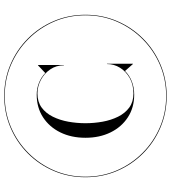

<svg xmlns="http://www.w3.org/2000/svg" viewBox="30 -830 810 910"><g transform="rotate(-90 435.0 -375.0)"><path d="M50 -375Q50 -455 79.8 -524.8Q109.5 -594.5 162.5 -647.5Q215.5 -700.5 285.2 -730.2Q355 -760 435 -760Q515 -760 584.8 -730.2Q654.5 -700.5 707.5 -647.5Q760.5 -594.5 790.2 -524.8Q820 -455 820 -375Q820 -295 790.2 -225.2Q760.5 -155.5 707.5 -102.5Q654.5 -49.5 584.8 -19.8Q515 10 435 10Q355 10 285.2 -19.8Q215.5 -49.5 162.5 -102.5Q109.5 -155.5 79.8 -225.2Q50 -295 50 -375ZM52.5 -375Q52.5 -296 82.2 -226.8Q112 -157.5 164.8 -104.8Q217.5 -52 286.8 -22.2Q356 7.5 435 7.5Q514 7.5 583.2 -22.2Q652.5 -52 705.2 -104.8Q758 -157.5 787.8 -226.8Q817.5 -296 817.5 -375Q817.5 -454 787.8 -523.2Q758 -592.5 705.2 -645.2Q652.5 -698 583.2 -727.8Q514 -757.5 435 -757.5Q356 -757.5 286.8 -727.8Q217.5 -698 164.8 -645.2Q112 -592.5 82.2 -523.2Q52.5 -454 52.5 -375ZM588 -273V-150H586.5L553.5 -187.5Q533.5 -167 504.8 -155.5Q476 -144 441 -144Q380 -144 334 -174Q288 -204 262.5 -256Q237 -308 237 -375Q237 -442 262.5 -494Q288 -546 334 -576Q380 -606 441 -606Q471 -606 497.8 -595.2Q524.5 -584.5 544 -565.5L580.5 -600H582V-477H580.5Q580.5 -513.5 561.2 -541.8Q542 -570 511.5 -586.2Q481 -602.5 447 -602.5Q407.5 -602.5 380.5 -582.8Q353.5 -563 337 -529.8Q320.5 -496.5 313.2 -456.2Q306 -416 306 -375Q306 -334 313.2 -293.8Q320.5 -253.5 337 -220.2Q353.5 -187 380.5 -167.2Q407.5 -147.5 447 -147.5Q488.5 -147.5 519.8 -165Q551 -182.5 568.8 -211Q586.5 -239.5 586.5 -273Z"/></g></svg>

Font: Bodoni* 72pt
Style: Regular
Weight: 400
Version: Version 2.3